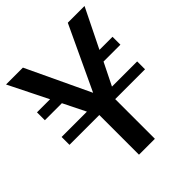

<svg xmlns="http://www.w3.org/2000/svg" viewBox="-201 -844 965 965"><g transform="rotate(-45 281.5 -361.0)"><path d="M551 -457V-513H458L561 -722H442L283 -383L123 -722H3L107 -513H14V-457H135L194 -338H14V-282H226V0H339V-282H551V-338H372L431 -457Z"/></g></svg>

Font: Perun Medium
Style: Regular
Weight: 500
Foundry: Copyright (c) Stefan Peev, Context Ltd, 2016
Version: Version 1.089